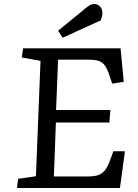

<svg xmlns="http://www.w3.org/2000/svg" viewBox="-20 -942 689 962"><path d="M183 -637 89 -654 96 -700H584L600 -532L542 -523L530 -559Q519 -594 506.5 -612Q494 -630 475.5 -636.5Q457 -643 425 -643H271L261 -391H533L528 -328H260L250 -58H423Q451 -58 470.5 -64Q490 -70 505 -88Q520 -106 533 -143L548 -184H606L581 0H65L71 -46L160 -59ZM408 -900Q421 -911 431 -916.5Q441 -922 451 -922Q470 -922 481.5 -909Q493 -896 493 -877Q493 -868 491 -859.5Q489 -851 485 -840L294 -753L271 -788Z"/></svg>

Font: Literata 7pt
Style: Italic
Weight: 400
Italic angle: -2°
Designer: Latin by Veronika Burian and Jose Scaglione. Greek by Irene Vlachou. Cyrillic by Vera Evstafieva
Foundry: TypeTogether
Version: Version 3.002